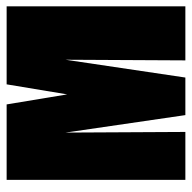

<svg xmlns="http://www.w3.org/2000/svg" viewBox="-20 -572 592 593"><g transform="rotate(-90 276.5 -276.0)"><path d="M388 -370 386 0H553V-552H312L281 -365L250 -552H17V0H165L163 -370L217 0H333Z"/></g></svg>

Font: Queering Heavy
Style: Bold
Weight: 900
Designer: Adam Naccarato
Foundry: adamnac
Version: Version 2.000;hotconv 1.0.109;makeotfexe 2.5.65596